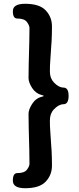

<svg xmlns="http://www.w3.org/2000/svg" viewBox="-20 -823 418 1016"><path d="M48 133Q48 93 71 93Q109 93 122.5 75Q136 57 136 44Q136 7 135 -30L132 -145Q131 -183 131 -221Q131 -243 150 -273Q169 -303 201 -311Q211 -313 211 -315.5Q211 -318 201 -320Q169 -328 150 -357.5Q131 -387 131 -410Q131 -448 132 -486L135 -601Q136 -638 136 -675Q136 -688 122.5 -706.5Q109 -725 71 -725Q48 -725 48 -764Q48 -803 113 -803Q189 -803 222 -768Q255 -733 255 -683Q255 -644 253 -605L251 -577Q249 -539 246 -501Q244 -480 244 -444.5Q244 -409 265 -387Q290 -360 316.5 -359.5Q343 -359 343 -316Q343 -272 316.5 -271.5Q290 -271 265 -244Q244 -222 244 -186Q244 -150 246 -129Q249 -91 251 -53L253 -25Q255 14 255 53Q255 103 222 138Q189 173 113 173Q48 173 48 133Z"/></svg>

Font: Resource Han Rounded JP
Style: Bold
Weight: 700
Designer: Cyano Hao (round all glyphs); Ryoko NISHIZUKA 西塚涼子 (kana, bopomofo & ideographs); Paul D. Hunt (Latin, Greek & Cyrillic)
Foundry: Cyano Hao
Version: 0.990